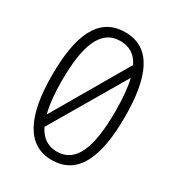

<svg xmlns="http://www.w3.org/2000/svg" viewBox="-175 -836 881 955"><g transform="rotate(30 265.0 -358.0)"><path d="M265 9C414 9 474 -126 474 -359C474 -581 419 -725 266 -725C111 -725 56 -581 56 -358C56 -123 122 9 265 9ZM112 -359C112 -556 153 -675 266 -675C320 -675 357 -650 380 -603L131 -175C118 -224 112 -286 112 -359ZM266 -40C214 -40 177 -66 152 -116L402 -542C414 -493 419 -431 419 -359C419 -150 375 -40 266 -40Z"/></g></svg>

Font: Noto Sans Mono Condensed Light
Style: Regular
Weight: 300
Width: 3
Designer: Monotype Design Team
Foundry: Monotype Imaging Inc.
Version: Version 2.014